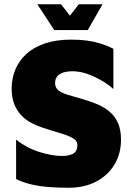

<svg xmlns="http://www.w3.org/2000/svg" viewBox="-20 -871 626 906"><path d="M304 15Q253 15 209 11.5Q165 8 127 -1Q89 -10 56 -26V-212Q109 -171 168.5 -153Q228 -135 272 -135Q304 -135 324.5 -145.5Q345 -156 345 -187Q345 -207 323 -219.5Q301 -232 263 -243Q225 -254 177 -270Q150 -279 124.5 -293Q99 -307 79 -328.5Q59 -350 47 -380.5Q35 -411 35 -454Q35 -501 52.5 -543Q70 -585 104.5 -616.5Q139 -648 192 -666Q245 -684 315 -684Q357 -684 390.5 -679.5Q424 -675 454.5 -665.5Q485 -656 515 -641V-451Q493 -471 462.5 -489Q432 -507 399.5 -519.5Q367 -532 337 -534Q314 -536 291.5 -532Q269 -528 254.5 -515.5Q240 -503 240 -479Q240 -457 256 -444.5Q272 -432 300.5 -423.5Q329 -415 364 -405Q407 -393 441.5 -378Q476 -363 500.5 -341Q525 -319 538 -287.5Q551 -256 551 -212Q551 -145 519.5 -93.5Q488 -42 432.5 -13.5Q377 15 304 15ZM236 -729 156 -851H268L310 -797L352 -851H464L394 -729Z"/></svg>

Font: Maven Pro Black
Style: Regular
Weight: 900
Designer: Joe Prince
Foundry: Joe Prince
Version: Version 2.103